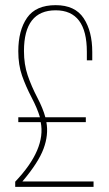

<svg xmlns="http://www.w3.org/2000/svg" viewBox="-20 -725 423 745"><path d="M196 -705Q271 -705 304.5 -654.5Q338 -604 338 -523V-491H317V-524Q317 -685 196 -685Q73 -685 73 -527Q73 -475 87.5 -432.5Q102 -390 124.5 -347Q147 -304 156 -270H313V-251H160Q169 -202 149 -148Q129 -94 67 -21H343V0H39V-20Q159 -146 138 -251H51V-270H135Q125 -304 102.5 -347Q80 -390 65.5 -431.5Q51 -473 51 -526Q51 -607 85 -656Q119 -705 196 -705Z"/></svg>

Font: Bebas Neue Light
Style: Regular
Weight: 300
Designer: Ryoichi Tsunekawa
Foundry: Ryoichi Tsunekawa
Version: Version 001.003; ttfautohint (v1.5.65-e2d9)